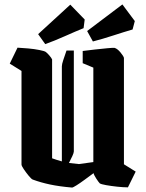

<svg xmlns="http://www.w3.org/2000/svg" viewBox="-20 -835 660 866"><path d="M77 -515 24 -548 59 -620Q80 -619 107.5 -616.5Q135 -614 157.5 -609.5Q180 -605 186 -601Q192 -597 202 -585.5Q212 -574 215 -567V-121Q237 -113 259 -107V-536Q259 -545 265.5 -564.5Q272 -584 280 -607H313V-152Q313 -146 306.5 -131.5Q300 -117 291 -100Q313 -97 336 -95L401 -104V-530L353 -550V-605Q375 -608 406.5 -611.5Q438 -615 464.5 -617.5Q491 -620 497 -619Q510 -615 523.5 -598.5Q537 -582 539 -574V-94L592 -61L557 10Q536 10 508.5 7Q481 4 458.5 0Q436 -4 430 -8Q425 -13 414.5 -29Q404 -45 402 -54Q383 -40 362 -24.5Q341 -9 325 1Q309 11 305 11Q247 6 205 -3Q163 -12 128 -25Q122 -27 110 -41.5Q98 -56 87.5 -71.5Q77 -87 77 -93ZM399 -648 373 -695 532 -815 588 -740 578 -702Q540 -691 491 -675Q442 -659 399 -648ZM184 -636 152 -681 297 -814 362 -747 357 -708Q320 -693 273 -672Q226 -651 184 -636Z"/></svg>

Font: Grenze Gotisch
Style: Bold
Weight: 700
Designer: Renata Polastri
Foundry: Omnibus-Type
Version: Version 1.001